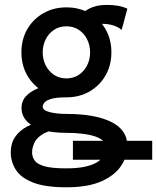

<svg xmlns="http://www.w3.org/2000/svg" viewBox="-20 -548 648 792"><path d="M278.8 -459.5 342.8 -434.1Q356.4 -441.9 367.9 -445.8Q379.4 -449.7 399.9 -449.7Q425.8 -449.7 446 -443.6Q466.3 -437.5 481.9 -424.8L505.4 -512.2Q487.3 -520.5 466.3 -524.2Q445.3 -527.8 420.4 -527.8Q374.5 -527.8 342.3 -509.3Q310.1 -490.7 278.8 -459.5ZM253.9 -205.1Q228.5 -205.1 196.8 -200Q165 -194.8 135.7 -183.1Q106.4 -171.4 87.6 -151.6Q68.8 -131.8 68.8 -102.5Q68.8 -70.8 90.8 -47.9Q112.8 -24.9 154.1 -12.5Q195.3 0 253.9 0V-78.1Q214.4 -78.1 185.3 -85.4Q156.2 -92.8 156.2 -107.4Q156.2 -117.2 164.6 -126.2Q172.9 -135.3 194.1 -140.9Q215.3 -146.5 253.9 -146.5ZM505.4 53.7Q505.4 -12.2 438.5 -45.2Q371.6 -78.1 253.9 -78.1V0Q290 0 320.1 3.7Q350.1 7.3 371.8 14.6Q393.6 22 405.5 33Q417.5 43.9 417.5 58.6Q417.5 76.7 408.9 92.8Q400.4 108.9 381.1 120.8Q361.8 132.8 330.6 139.6Q299.3 146.5 253.9 146.5Q193.4 146.5 163.1 137.7Q132.8 128.9 122.6 113.8Q112.3 98.6 112.3 80.1Q112.3 61.5 122.6 39.6Q132.8 17.6 163.1 1.5Q193.4 -14.6 253.9 -14.6V-58.6Q206.5 -58.6 164.8 -50.8Q123 -43 91.6 -26.1Q60.1 -9.3 42.2 17.1Q24.4 43.5 24.4 80.1Q24.4 119.1 45.2 152.1Q65.9 185.1 116 204.8Q166 224.6 253.9 224.6Q342.3 224.6 397.7 200.2Q453.1 175.8 479.2 136.7Q505.4 97.7 505.4 53.7ZM156.2 -332Q156.2 -361.3 168.5 -385.7Q180.7 -410.2 202.6 -424.8Q224.6 -439.5 253.9 -439.5Q283.2 -439.5 305.2 -424.8Q327.1 -410.2 339.4 -385.7Q351.6 -361.3 351.6 -332Q351.6 -302.7 339.4 -278.3Q327.1 -253.9 305.2 -239.3Q283.2 -224.6 253.9 -224.6Q224.6 -224.6 202.6 -239.3Q180.7 -253.9 168.5 -278.3Q156.2 -302.7 156.2 -332ZM68.4 -332Q68.4 -278.8 92.5 -236.8Q116.7 -194.8 158.7 -170.7Q200.7 -146.5 253.9 -146.5Q307.6 -146.5 349.4 -170.7Q391.1 -194.8 415.3 -236.8Q439.5 -278.8 439.5 -332Q439.5 -385.7 415.3 -427.5Q391.1 -469.2 349.4 -493.4Q307.6 -517.6 253.9 -517.6Q200.7 -517.6 158.7 -493.4Q116.7 -469.2 92.5 -427.5Q68.4 -385.7 68.4 -332ZM607.9 110.8V32.7H280.8Q280.8 43.9 280.8 57.9Q280.8 71.8 280.8 85.7Q280.8 99.6 280.8 110.8Z"/></svg>

Font: Giphurs
Style: Regular
Weight: 400
Version: Version 2.010